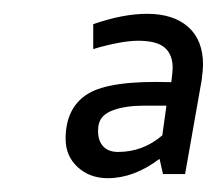

<svg xmlns="http://www.w3.org/2000/svg" viewBox="-20 -564 314 278"><path d="M230 -466Q230 -459 228 -445Q139 -448 107 -428Q75 -408 75 -363Q75 -338 92.5 -322Q110 -306 136 -306Q174 -306 211 -334L216 -312H248L272 -448Q274 -464 274 -470Q274 -506 252.5 -525Q231 -544 193 -544Q158 -544 115 -529V-493Q156 -505 180 -505Q207 -505 218.5 -495Q230 -485 230 -466ZM122 -374Q122 -381 123 -384Q126 -398 144 -404.5Q162 -411 188 -411H221L215 -368Q187 -344 151 -344Q137 -344 129.5 -352Q122 -360 122 -374Z"/></svg>

Font: Cambay Devanagari
Style: Italic
Weight: 400
Italic angle: -11°
Designer: Pooja Saxena
Foundry: Pooja Saxena
Version: Version 1.018;PS 001.018;hotconv 1.0.70;makeotf.lib2.5.58329